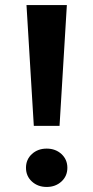

<svg xmlns="http://www.w3.org/2000/svg" viewBox="-20 -720 370 761"><path d="M85 -700H245L216 -221H114ZM83 -55Q83 -88 106.5 -109.5Q130 -131 165 -131Q200 -131 223.5 -109.5Q247 -88 247 -55Q247 -22 223.5 -0.5Q200 21 165 21Q130 21 106.5 -0.5Q83 -22 83 -55Z"/></svg>

Font: Von Semi
Style: Regular
Weight: 600
Version: Version 4.000; ttfautohint (v1.8.4.7-5d5b)